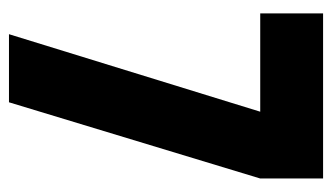

<svg xmlns="http://www.w3.org/2000/svg" viewBox="-176 -564 740 428"><g transform="rotate(90 194.0 -350.0)"><path d="M9.8 -560.1V-700.2H377.9V-560.1L208 0H56.2L229 -560.1Z"/></g></svg>

Font: Quaderni
Style: Regular
Weight: 400
Designer: Romain Laurent, Daphné Lejeune, Alexandre D’Hubert
Foundry: ESAD Valence
Version: Version 1.000;FEAKit 1.0